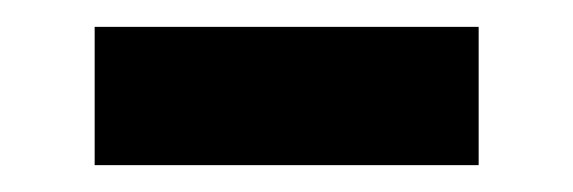

<svg xmlns="http://www.w3.org/2000/svg" viewBox="-20 -330 427 143"><path d="M336.5 -207H50.5V-310H336.5Z"/></svg>

Font: Anek Malayalam SemiBold
Style: Regular
Weight: 600
Version: Version 1.003